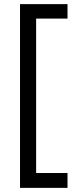

<svg xmlns="http://www.w3.org/2000/svg" viewBox="-20 -727 350 930"><path d="M307 -637H155V111H307V183H77V-707H307Z"/></svg>

Font: Hind Regular
Style: Regular
Weight: 400
Designer: Manushi Parikh, Satya Rajpurohit
Foundry: Indian Type Foundry
Version: Version 1.201;PS 1.0;hotconv 1.0.78;makeotf.lib2.5.61930; tt